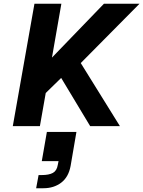

<svg xmlns="http://www.w3.org/2000/svg" viewBox="-20 -670 761 1020"><path d="M163 -650H306L256 -364L532 -650H721L409 -335L617 0H459L305 -256L223 -176L192 0H48ZM229 31H386L355 212Q344 271 305 300.5Q266 330 211 330H172L185 260H202Q240 260 261 248.5Q282 237 287 206L291 186H202Z"/></svg>

Font: Overused Grotesk
Style: Bold Italic
Weight: 700
Italic angle: -10°
Version: Version 0.003